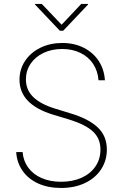

<svg xmlns="http://www.w3.org/2000/svg" viewBox="-20 -934 618 966"><path d="M293 -687.5Q240.2 -687.5 198.7 -667.7Q157.2 -647.9 133.8 -613Q110.4 -578.1 110.4 -534.2Q110.4 -481.4 147.5 -445.6Q184.6 -409.7 256.8 -387.7L335.9 -363.3Q425.8 -336.4 471.7 -293Q517.6 -249.5 517.6 -181.6Q517.6 -126.5 488.8 -82.3Q460 -38.1 407.7 -13.2Q355.5 11.7 287.1 11.7Q221.7 11.7 171.9 -11Q122.1 -33.7 93.5 -74.7Q64.9 -115.7 61.5 -168.9H93.8Q97.2 -124.5 122.1 -90.6Q147 -56.6 189.5 -38.1Q231.9 -19.5 287.1 -19.5Q345.7 -19.5 390.6 -39.8Q435.5 -60.1 460.4 -96.9Q485.4 -133.8 485.4 -181.6Q485.4 -237.3 447.5 -272.5Q409.7 -307.6 327.1 -333L246.1 -357.4Q162.1 -383.3 120.1 -427Q78.1 -470.7 78.1 -533.2Q78.1 -585.4 106.2 -627.7Q134.3 -669.9 183.3 -693.8Q232.4 -717.8 293 -717.8Q354 -717.8 401.6 -693.6Q449.2 -669.4 476.8 -627Q504.4 -584.5 507.8 -530.3H475.6Q472.2 -576.7 448.7 -612.3Q425.3 -647.9 385 -667.7Q344.7 -687.5 293 -687.5ZM290 -809.6 388.7 -914.1H422.9V-911.1L297.9 -779.3H281.2L156.2 -911.1V-914.1H190.4Z"/></svg>

Font: Pretendard GOV Thin
Style: Regular
Weight: 100
Designer: Base glyphs from Inter by Rasmus Andersson; Hangeul glyphs from Noto Sans CJK(Source Han Sans) by Jang Soo-young and Kan
Foundry: Kil Hyung-jin
Version: Version 1.309